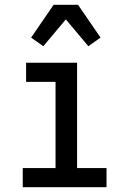

<svg xmlns="http://www.w3.org/2000/svg" viewBox="-20 -782 540 802"><path d="M75 0V-80H212V-440H89V-520H302V-80H425V0ZM161 -589 110 -625 204 -762H306L400 -625L349 -589L255 -701Z"/></svg>

Font: Iosevka Fixed Medium
Style: Regular
Weight: 500
Monospace: yes
Designer: Belleve Invis
Foundry: Belleve Invis
Version: Version 32.3.0